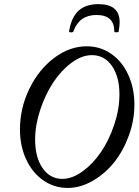

<svg xmlns="http://www.w3.org/2000/svg" viewBox="-20 -901 674 934"><path d="M315.9 -748Q326.7 -815.9 361.6 -848.4Q396.5 -880.9 459 -880.9Q562 -880.9 562 -793Q562 -773.4 557.1 -748Q556.6 -743.7 546.4 -743.7Q536.1 -743.7 536.1 -748Q536.1 -828.1 449.2 -828.1Q365.7 -828.1 336.9 -748Q335 -742.7 322.8 -743.7Q315.4 -744.6 315.9 -748ZM309.1 13.2Q243.2 13.2 189.9 -24.2Q136.7 -61.5 106.9 -126.5Q77.1 -191.4 77.1 -271Q77.1 -375 122.8 -469Q168.5 -563 243.7 -619.4Q318.8 -675.8 401.9 -675.8Q468.3 -675.8 521.5 -638.7Q574.7 -601.6 604.2 -536.6Q633.8 -471.7 633.8 -392.1Q633.8 -314.9 606.4 -240.5Q579.1 -166 534.7 -110.6Q490.2 -55.2 430.4 -21Q370.6 13.2 309.1 13.2ZM283.2 -30.8Q331.5 -30.8 382.1 -67.6Q432.6 -104.5 471.7 -162.1Q510.7 -219.7 535.9 -294.9Q561 -370.1 561 -441.9Q561 -527.3 524.7 -580.1Q488.3 -632.8 426.8 -632.8Q377.9 -632.8 327.1 -595Q276.4 -557.1 238 -498.5Q199.7 -439.9 175.3 -365.7Q150.9 -291.5 150.9 -222.2Q150.9 -135.3 187.3 -83Q223.6 -30.8 283.2 -30.8Z"/></svg>

Font: Junicode SmCond
Style: Italic
Weight: 400
Width: 4
Italic angle: -11°
Designer: Peter S. Baker
Version: Version 2.206